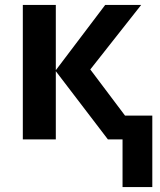

<svg xmlns="http://www.w3.org/2000/svg" viewBox="-20 -562 646 774"><path d="M474 192V0H415L205 -275V0H72V-542H205V-279L404 -542H549L344 -282L484 -96H594V192Z"/></svg>

Font: Noto Sans Display SemiBold
Style: Regular
Weight: 600
Designer: Monotype Design Team
Foundry: Monotype Imaging Inc.
Version: Version 2.003